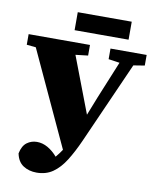

<svg xmlns="http://www.w3.org/2000/svg" viewBox="-97 -891 854 1051"><g transform="rotate(10 330.5 -365.0)"><path d="M460 -593V-652H661V-593L599 -583L397 -128Q368 -63 337.5 -14.5Q307 34 269 60.5Q231 87 179 87Q136 87 104.5 66.5Q73 46 64 0Q73 -43 97.5 -61Q122 -79 153 -79Q184 -79 213 -62.5Q242 -46 267 -17Q276 -28 284.5 -39Q293 -50 300 -61L56 -588L5 -593V-652H346V-593L277 -585L396 -273L437 -377L522 -584ZM249 -717V-817H549V-717Z"/></g></svg>

Font: Source Serif 4 Black
Style: Regular
Weight: 900
Designer: Frank Grießhammer
Foundry: Adobe
Version: Version 4.005;hotconv 1.1.0;makeotfexe 2.6.0